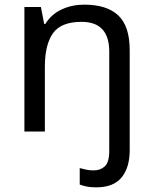

<svg xmlns="http://www.w3.org/2000/svg" viewBox="-20 -566 658 826"><path d="M394 240Q370 240 353 236.5Q336 233 323 228V157Q337 161 351 164Q365 167 383 167Q412 167 431 149.5Q450 132 450 83V-344Q450 -472 331 -472Q242 -472 207.5 -422.5Q173 -373 173 -279V0H85V-536H156L170 -463H175Q201 -505 245.5 -525.5Q290 -546 342 -546Q440 -546 489 -499.5Q538 -453 538 -350V80Q538 155 503 197.5Q468 240 394 240Z"/></svg>

Font: Noto Sans Pau Cin Hau
Style: Regular
Weight: 400
Designer: Monotype Design Team
Foundry: Monotype Imaging Inc.
Version: Version 2.002; ttfautohint (v1.8.4.7-5d5b)